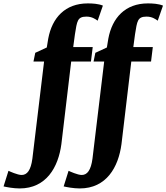

<svg xmlns="http://www.w3.org/2000/svg" viewBox="-144 -835 958 1106"><path d="M42.5 79.1C33.7 145.5 12.2 172.9 -19 172.9C-42.5 173.3 -88.9 151.9 -95.2 148.9L-123.5 238.8C-107.4 242.7 -66.4 250.5 -30.8 250.5C123 250.5 191.9 127.9 209.5 -4.4L266.1 -480.5H379.9L390.1 -564H277.8L287.6 -637.2C299.8 -713.9 301.8 -738.8 353 -739.3C385.7 -739.7 406.2 -724.6 418.5 -715.8L448.7 -802.7C422.4 -813.5 389.2 -815.4 361.8 -815.4C231.4 -815.4 156.2 -732.9 133.8 -612.3L125.5 -561.5L59.1 -530.8L48.8 -480.5H109.9ZM388.7 79.1C379.9 145.5 358.4 172.9 327.1 172.9C303.7 173.3 257.3 151.9 251 148.9L222.7 238.8C238.8 242.7 279.8 250.5 315.4 250.5C469.2 250.5 538.1 127.9 555.7 -4.4L612.3 -480.5H726.1L736.3 -564H624L633.8 -637.2C646 -713.9 647.9 -738.8 699.2 -739.3C731.9 -739.7 752.4 -724.6 764.6 -715.8L794.9 -802.7C768.6 -813.5 735.4 -815.4 708 -815.4C577.6 -815.4 502.4 -732.9 480 -612.3L471.7 -561.5L405.3 -530.8L395 -480.5H456.1Z"/></svg>

Font: Merriweather
Style: Heavy Italic
Weight: 900
Italic angle: -7.5°
Designer: Eben Sorkin
Foundry: Eben Sorkin
Version: Version 1.001